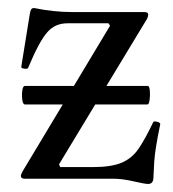

<svg xmlns="http://www.w3.org/2000/svg" viewBox="-20 -445 431 478"><path d="M349 13Q341 13 315 7Q285 0 264 0H42Q32 0 32 -7Q32 -11 36 -18L254 -381L250 -387H148Q117 -387 98 -365Q78 -343 50 -276Q49 -273 40.5 -274Q32 -275 33 -279L54 -409Q55 -416 57 -420.5Q59 -425 65 -425Q89 -420 113 -417.5Q137 -415 159 -415H339Q349 -415 349 -409Q349 -404 346 -398L127 -36L130 -29H211Q257 -29 283 -40Q309 -51 325.5 -75.5Q342 -100 361 -140Q362 -144 370.5 -142Q379 -140 379 -136Q366 -74 364 -42.5Q362 -11 362 -4Q362 13 349 13ZM42 -185Q37 -185 35.5 -196.5Q34 -208 35.5 -219.5Q37 -231 42 -231H348Q352 -231 353 -219.5Q354 -208 352.5 -196.5Q351 -185 347 -185Z"/></svg>

Font: Junicode SmExp
Style: Regular
Weight: 400
Width: 6
Designer: Peter S. Baker
Version: Version 2.205; ttfautohint (v1.8.4)